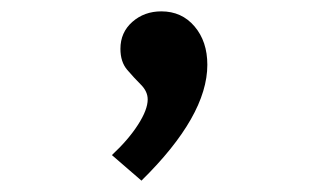

<svg xmlns="http://www.w3.org/2000/svg" viewBox="-20 -149 590 338"><path d="M229 169 177 124Q206 97 223 70.5Q240 44 240 26Q240 12 228 0Q216 -12 204 -26Q192 -40 192 -63Q192 -92 213 -110.5Q234 -129 264 -129Q300 -129 322.5 -102.5Q345 -76 345 -35Q345 55 229 169Z"/></svg>

Font: Inconsolata SemiExpanded SemiBold
Style: Regular
Weight: 600
Width: 6
Monospace: yes
Designer: Raph Levien, Cyreal, Brenton Simpson
Foundry: Raph Levien, Cyreal, Google
Version: Version 3.001; ttfautohint (v1.8.2.53-6de2)